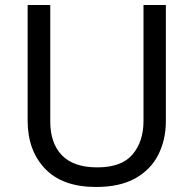

<svg xmlns="http://www.w3.org/2000/svg" viewBox="-20 -734 771 764"><path d="M640 -252Q640 -178 610 -118.5Q580 -59 518.5 -24.5Q457 10 362 10Q229 10 159.5 -62.5Q90 -135 90 -254V-714H180V-251Q180 -164 226.5 -116Q273 -68 367 -68Q464 -68 507.5 -119.5Q551 -171 551 -252V-714H640Z"/></svg>

Font: malayalam115
Style: Regular
Weight: 400
Designer: Jelle Bosma - Monotype Design Team
Foundry: Monotype Imaging Inc.
Version: Version 2.103